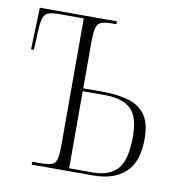

<svg xmlns="http://www.w3.org/2000/svg" viewBox="-66 -598 629 660"><g transform="rotate(10 248.5 -268.0)"><path d="M87 0V-10H107Q138 -10 152.5 -14Q167 -18 171.5 -34Q176 -50 176 -85V-526H89Q64 -526 51 -520.5Q38 -515 33.5 -496Q29 -477 28 -436L26 -390H16L21 -536H290V-526H283Q253 -526 239 -521.5Q225 -517 220.5 -501Q216 -485 216 -451V-289H288Q335 -289 372.5 -278.5Q410 -268 432 -239.5Q454 -211 454 -154Q454 -74 414 -37Q374 0 301 0ZM298 -10Q358 -10 385.5 -42.5Q413 -75 413 -155Q413 -226 383 -252.5Q353 -279 295 -279H216V-10Z"/></g></svg>

Font: Noto Serif Display ExtraCondensed ExtraLight
Style: Regular
Weight: 200
Width: 2
Designer: Monotype Design Team
Foundry: Monotype Imaging Inc.
Version: Version 2.009